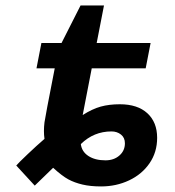

<svg xmlns="http://www.w3.org/2000/svg" viewBox="-20 -686 640 704"><path d="M283.2 -264.2Q318.4 -286.6 349.4 -295.2Q380.4 -303.7 419.4 -303.7Q484.4 -303.7 520.3 -270.8Q556.2 -237.8 556.2 -180.7Q556.2 -127.9 528.3 -87.4Q500.5 -46.9 453.4 -24.7Q406.2 -2.4 350.6 -2.4Q311.5 -2.4 282.5 -9.3Q253.4 -16.1 230.7 -28.3Q208 -40.5 174.8 -70.8L107.4 -5.4L39.6 -79.1Q47.9 -88.9 81.5 -120.8Q115.2 -152.8 143.1 -176.8Q141.1 -190.9 141.1 -205.6Q141.1 -221.2 143.1 -237.3Q145 -253.4 180.7 -435.5H113.8L131.8 -528.3H205.6L275.4 -666H361.3L334.5 -528.3H532.2L514.2 -435.5H316.4ZM438 -160.6Q438 -181.2 423.6 -192.6Q409.2 -204.1 388.7 -204.1Q323.7 -204.1 276.4 -157.7Q279.8 -129.9 304.2 -114Q328.6 -98.1 366.7 -98.1Q397.5 -98.1 417.7 -115.7Q438 -133.3 438 -160.6Z"/></svg>

Font: Liberation Mono
Style: Bold Italic
Weight: 700
Italic angle: -12°
Monospace: yes
Designer: Steve Matteson
Foundry: Ascender Corporation
Version: Version 2.1.5